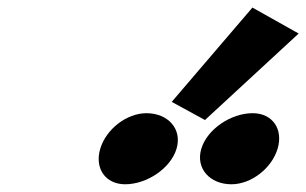

<svg xmlns="http://www.w3.org/2000/svg" viewBox="-20 -1002 793 497"><path d="M424.5 -738.3 510.6 -691.3 753.1 -915.2 633.4 -982.4ZM359.1 -709C308.1 -709 254.8 -668 239.5 -617C224.3 -566 253 -525 304 -525C359.9 -525 421.7 -566 437 -617C452.2 -668 414.9 -709 359.1 -709ZM634.1 -709C578.2 -709 516.4 -668 501.1 -617C485.9 -566 523.2 -525 579 -525C630 -525 683.3 -566 698.6 -617C713.8 -668 685.1 -709 634.1 -709Z"/></svg>

Font: Hussar
Style: BdSuprExtOblThree
Weight: 700
Foundry: Cannot Into Space Fonts
Version: Version 2.00